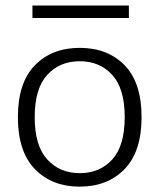

<svg xmlns="http://www.w3.org/2000/svg" viewBox="-20 -677 582 702"><path d="M271.5 -502Q373.5 -502 435.5 -438.5Q497.6 -375 497.6 -248.5Q497.6 -122.6 435.3 -58.6Q373 5.4 271.5 5.4Q169.9 5.4 107.7 -58.6Q45.4 -122.6 45.4 -248.5Q45.4 -375 107.7 -438.5Q169.9 -502 271.5 -502ZM271.5 -453.1Q198.2 -453.1 152.6 -403.1Q106.9 -353 106.9 -248.5Q106.9 -144.5 152.6 -94.2Q198.2 -43.9 271.5 -43.9Q345.2 -43.9 390.6 -94.2Q436 -144.5 436 -248.5Q436 -353 390.4 -403.1Q344.7 -453.1 271.5 -453.1ZM451.2 -656.7V-611.3H98.6V-656.7Z"/></svg>

Font: Estedad-FD Light
Style: Regular
Weight: 300
Designer: Amin Abedi
Version: Version 7.3